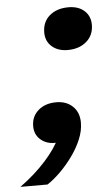

<svg xmlns="http://www.w3.org/2000/svg" viewBox="-143 -588 456 790"><g transform="rotate(-5 84.5 -192.5)"><path d="M-91 167Q-29 122 15.5 72.5Q60 23 79 -19L95 -6Q90 -4 82.5 -2.5Q75 -1 65 -1Q30 -1 6.5 -22Q-17 -43 -17 -77Q-17 -117 11.5 -142Q40 -167 86 -167Q128 -167 154 -142Q180 -117 180 -75Q180 -41 165 -5.5Q150 30 126 63Q102 96 74.5 123Q47 150 21 167ZM152 -377Q112 -377 87 -399Q62 -421 62 -457Q62 -501 92 -526.5Q122 -552 170 -552Q211 -552 235.5 -530Q260 -508 260 -472Q260 -429 230 -403Q200 -377 152 -377Z"/></g></svg>

Font: Mona Sans ExtraLight Black
Style: Italic
Weight: 900
Italic angle: -11.6951°
Version: Version 2.000